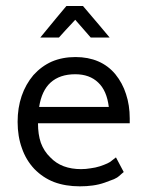

<svg xmlns="http://www.w3.org/2000/svg" viewBox="-20 -624 497 654"><path d="M375 -87.9Q372.1 -85.9 362.3 -78.1Q356.4 -72.3 345.7 -67.4Q335 -62.5 320.3 -57.6Q304.7 -52.7 289.1 -50.8Q272.5 -47.9 255.9 -47.9Q223.6 -47.9 197.3 -57.6Q170.9 -67.4 151.4 -87.9Q129.9 -108.4 119.1 -137.7Q109.4 -166 109.4 -204.1Q212.9 -204.1 421.9 -204.1Q421.9 -208 421.9 -220.7Q421.9 -265.6 409.2 -303.7Q397.5 -340.8 373 -371.1Q348.6 -400.4 314.5 -415Q280.3 -429.7 237.3 -429.7Q192.4 -429.7 156.2 -414.1Q121.1 -398.4 93.8 -368.2Q67.4 -336.9 53.7 -296.9Q40 -256.8 40 -209Q40 -159.2 54.7 -119.1Q68.4 -79.1 96.7 -48.8Q126 -18.6 164.1 -3.9Q203.1 10.7 252 10.7Q275.4 10.7 295.9 7.8Q317.4 4.9 336.9 -2Q356.4 -8.8 368.2 -13.7Q380.9 -19.5 385.7 -24.4Q390.6 -28.3 394.5 -32.2Q398.4 -35.2 401.4 -38.1Q392.6 -54.7 375 -87.9ZM236.3 -371.1Q285.2 -371.1 314.5 -342.8Q343.8 -315.4 350.6 -259.8Q271.5 -259.8 113.3 -259.8Q122.1 -315.4 152.3 -342.8Q183.6 -371.1 236.3 -371.1ZM289.1 -496.1Q305.7 -496.1 353.5 -496.1Q331.1 -523.4 262.7 -603.5Q249 -603.5 206.1 -603.5Q183.6 -577.1 117.2 -496.1Q132.8 -496.1 180.7 -496.1Q194.3 -511.7 236.3 -556.6Q249 -542 289.1 -496.1Z"/></svg>

Font: TextaAlt
Style: Regular
Weight: 400
Designer: Daniel Hernandez & Miguel Hernandez
Version: Version 1.005;com.myfonts.easy.latinotype.texta.alt-regular.